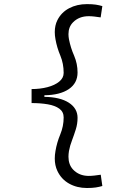

<svg xmlns="http://www.w3.org/2000/svg" viewBox="-20 -814 626 938"><path d="M404.8 104.5Q356 104.5 317.6 83Q279.3 61.5 260.3 21Q247.6 -5.9 247.6 -39.6Q247.6 -57.1 251 -76.2Q257.8 -117.2 274.4 -157.2Q291 -197.3 291 -240.2Q291 -267.6 270 -283Q249 -298.3 213.4 -304.4Q177.7 -310.5 134.3 -310.5V-378.9Q176.3 -378.9 211.9 -388.2Q247.6 -397.5 269.3 -415.3Q291 -433.1 291 -458Q291 -502.9 274.9 -542Q258.3 -581.1 251 -622.1Q247.6 -640.6 247.6 -657.2Q247.6 -689.9 260.3 -715.3Q279.3 -753.4 317.6 -773.7Q356 -793.9 404.8 -793.9Q430.7 -793.9 448 -791.3Q465.3 -788.6 480 -784.2L471.7 -729Q455.6 -731.4 440.9 -733.2Q426.3 -734.9 413.6 -734.9Q366.2 -734.9 336.9 -705.1Q314.5 -682.6 314.5 -647Q314.5 -635.3 316.9 -622.1Q325.2 -580.1 342.3 -541.5Q358.9 -502.4 358.9 -460Q358.9 -407.7 316.2 -378.7Q273.4 -349.6 196.8 -348.6V-340.8Q273.4 -339.8 316.2 -312.3Q358.9 -284.7 358.9 -238.3Q358.9 -209 350.3 -181.9Q341.8 -154.8 332 -128.9Q321.8 -103 316.9 -76.2Q314.5 -61.5 314.5 -48.3Q314.5 -10.3 336.4 13.7Q366.2 45.4 413.6 45.4Q426.3 45.4 441.2 43.7Q456.1 42 472.2 39.6L480 94.7Q465.3 99.1 448 101.8Q430.7 104.5 404.8 104.5Z"/></svg>

Font: CaskaydiaMono NF Light
Style: Regular
Weight: 300
Designer: Aaron Bell
Foundry: Saja Typeworks
Version: Version 2111.001; ttfautohint (v1.8.4);Nerd Fonts 3.1.1